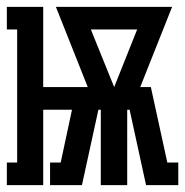

<svg xmlns="http://www.w3.org/2000/svg" viewBox="-20 -540 540 560"><path d="M0 0V-66H30V-454H0V-520H106V-286H236L143 -520H482L389 -286H420L468 -66H500V0H406L358 -220H351V0H274V-220H267L219 0H126V-66H157L190 -220H106V0ZM313 -286 380 -454H245Z"/></svg>

Font: Iosevka Curly Slab
Style: Bold
Weight: 700
Monospace: yes
Designer: Belleve Invis
Foundry: Belleve Invis
Version: Version 22.1.2; ttfautohint (v1.8.4)